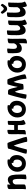

<svg xmlns="http://www.w3.org/2000/svg" viewBox="2063 -2715 713 4879"><g transform="rotate(-90 2419.5 -275.5)"><path d="M54 -350Q54 -412 59 -417Q87 -445 150 -445Q171 -445 171 -440Q168 -416 168 -388Q168 -368 171 -368Q172 -368 174 -370Q222 -433 297 -433Q381 -433 408 -330Q425 -264 425 -98Q425 -32 422 19Q422 24 395 31Q365 39 336 39Q317 39 303 34Q313 -56 313 -137Q313 -225 304 -260Q291 -310 254 -310Q189 -310 171 -239L172 -112Q172 -5 168 -1Q141 26 65 26Q50 26 50 23Q57 -22 57 -125Z M550 -36Q495 -96 495 -192Q495 -291 561 -363Q634 -442 752 -442Q800 -440 806 -434Q808 -432 808 -420Q808 -402 805 -384Q832 -381 866 -349Q919 -297 919 -208Q919 -113 864 -46Q804 26 705 26Q607 26 550 -36ZM728 -293H720Q718 -297 718 -306Q718 -323 721 -335Q680 -335 647 -301Q609 -261 609 -195Q609 -160 621 -131Q644 -75 705 -75Q745 -75 772 -104Q804 -137 804 -199Q804 -293 728 -293Z M1281 60Q1301 62 1321 59Q1377 51 1383 40Q1383 10 1310 -204Q1238 -427 1228 -436Q1214 -448 1130 -438Q1098 -434 1083 -425Q1083 -404 1018 -200Q953 -5 953 35Q953 41 979 47Q1014 56 1061 49Q1124 -204 1155 -279Q1156 -284 1159 -279Q1178 -249 1216 -112Q1253 10 1257 53Q1258 59 1281 60Z M1785 -218Q1785 -274 1786 -356Q1787 -437 1787 -429Q1783 -435 1762 -435Q1708 -435 1687 -417Q1683 -410 1681 -272Q1693 -272 1557 -271Q1559 -434 1559 -439Q1559 -443 1537 -443Q1483 -443 1452 -412Q1448 -407 1448 -318Q1448 -279 1449 -257Q1450 -234 1450 -177Q1450 -17 1443 23Q1443 26 1450 26Q1524 26 1552 1Q1556 -2 1556 -90Q1556 -108 1557 -178Q1606 -178 1680 -178V-157Q1680 -96 1682 -70Q1686 -31 1697 -4Q1705 17 1710 17Q1737 17 1776 -6Q1812 -27 1812 -37Q1793 -68 1787 -116Q1785 -141 1785 -218Z M1929 -36Q1874 -96 1874 -192Q1874 -291 1940 -363Q2013 -442 2131 -442Q2179 -440 2185 -434Q2187 -432 2187 -420Q2187 -402 2184 -384Q2211 -381 2245 -349Q2298 -297 2298 -208Q2298 -113 2243 -46Q2183 26 2084 26Q1986 26 1929 -36ZM2107 -293H2099Q2097 -297 2097 -306Q2097 -323 2100 -335Q2059 -335 2026 -301Q1988 -261 1988 -195Q1988 -160 2000 -131Q2023 -75 2084 -75Q2124 -75 2151 -104Q2183 -137 2183 -199Q2183 -293 2107 -293Z M2776 -283Q2778 -288 2780 -283Q2842 -154 2860 41Q2906 38 2942 22Q2970 9 2970 4Q2970 -59 2910 -251Q2854 -428 2844 -437Q2831 -449 2750 -444Q2726 -442 2718 -438Q2710 -427 2686 -340Q2662 -249 2653 -187Q2652 -181 2650 -187Q2599 -393 2579 -415Q2559 -433 2479 -428Q2464 -427 2461 -424Q2453 -416 2402 -226Q2349 -28 2349 20Q2349 26 2375 34Q2409 44 2456 41Q2493 -179 2524 -250Q2526 -255 2529 -251Q2574 -167 2586 -42Q2586 -37 2610 -34Q2633 -32 2655 -34Q2721 -38 2723 -51Q2756 -241 2776 -283Z M3069 -36Q3014 -96 3014 -192Q3014 -291 3080 -363Q3153 -442 3271 -442Q3319 -440 3325 -434Q3327 -432 3327 -420Q3327 -402 3324 -384Q3351 -381 3385 -349Q3438 -297 3438 -208Q3438 -113 3383 -46Q3323 26 3224 26Q3126 26 3069 -36ZM3247 -293H3239Q3237 -297 3237 -306Q3237 -323 3240 -335Q3199 -335 3166 -301Q3128 -261 3128 -195Q3128 -160 3140 -131Q3163 -75 3224 -75Q3264 -75 3291 -104Q3323 -137 3323 -199Q3323 -293 3247 -293Z M3537 -442Q3566 -450 3594 -450Q3613 -450 3627 -445Q3617 -355 3617 -293Q3617 -251 3627 -230Q3641 -202 3678 -202Q3712 -202 3739 -240Q3753 -259 3760 -278Q3758 -267 3758 -329Q3758 -406 3763 -410Q3792 -437 3872 -437Q3880 -437 3880 -434Q3872 -390 3872 -315Q3872 -253 3873 -197Q3875 -141 3875 -99Q3875 14 3870 19Q3836 53 3779 53Q3755 53 3755 49Q3762 -20 3762 -129V-138Q3762 -143 3759 -143Q3758 -143 3756 -141Q3703 -78 3628 -78Q3551 -78 3526 -136Q3506 -182 3506 -315Q3506 -349 3508 -393Q3509 -408 3509 -420Q3510 -431 3510 -430Q3512 -435 3537 -442Z M4220 -59Q4220 -61 4219 -61Q4166 20 4087 20Q3982 20 3967 -143Q3965 -169 3965 -210Q3965 -415 3974 -435Q4000 -456 4058 -456Q4081 -456 4086 -451L4083 -396Q4080 -306 4080 -261Q4080 -236 4082 -200Q4082 -180 4089 -160Q4102 -119 4138 -119Q4171 -119 4198 -154Q4220 -182 4219 -195V-229Q4219 -382 4225 -396Q4242 -425 4314 -425Q4335 -425 4339 -421L4335 -350Q4331 -240 4331 -172Q4331 -105 4335 -84Q4342 -34 4362 -4Q4362 6 4322 27Q4280 50 4251 50Q4246 50 4236 29Q4224 2 4221 -38Z M4745 -599Q4759 -586 4762 -576Q4762 -560 4730 -517Q4698 -472 4676 -459Q4673 -459 4664 -457Q4652 -453 4644 -452Q4616 -447 4596 -459Q4574 -472 4541 -517Q4509 -560 4509 -576Q4511 -586 4526 -599Q4541 -612 4552 -612Q4566 -592 4587 -570Q4618 -537 4635 -535Q4654 -533 4685 -568Q4695 -579 4706 -594Q4720 -613 4719 -612Q4730 -612 4745 -599ZM4677 -59Q4677 -61 4676 -61Q4623 20 4544 20Q4439 20 4424 -143Q4422 -169 4422 -210Q4422 -415 4431 -435Q4457 -456 4515 -456Q4538 -456 4543 -451L4540 -396Q4537 -306 4537 -261Q4537 -236 4539 -200Q4539 -180 4546 -160Q4559 -119 4595 -119Q4628 -119 4655 -154Q4677 -182 4676 -195V-229Q4676 -382 4682 -396Q4699 -425 4771 -425Q4792 -425 4796 -421L4792 -350Q4788 -240 4788 -172Q4788 -105 4792 -84Q4799 -34 4819 -4Q4819 6 4779 27Q4737 50 4708 50Q4703 50 4693 29Q4681 2 4678 -38Z"/></g></svg>

Font: Bubblegum Sans
Style: Regular
Weight: 400
Designer: Angel Koziupa and Alejandro Paul
Foundry: Angel Koziupa and Alejandro Paul
Version: Version 1.001